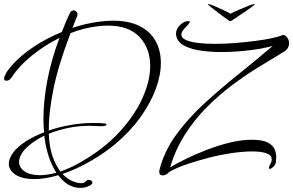

<svg xmlns="http://www.w3.org/2000/svg" viewBox="-70 -795 1431 937"><path d="M1169 -775Q1173 -775 1173 -773Q1173 -772 1160.5 -762.5Q1148 -753 1129.5 -740.5Q1111 -728 1093 -716Q1075 -704 1065 -697Q1057 -692 1053 -692Q1050 -692 1042 -698Q1032 -705 1016 -717Q1000 -729 983.5 -741.5Q967 -754 956 -763Q945 -772 945 -773Q945 -775 948 -775Q954 -775 974 -766.5Q994 -758 1017.5 -747Q1041 -736 1055 -728Q1070 -736 1095 -747Q1120 -758 1142 -766.5Q1164 -775 1169 -775ZM321 122Q261 122 214 60Q150 79 97 79Q39 79 6 57.5Q-27 36 -27 4Q-27 -21 -6 -50Q15 -79 59 -107Q77 -118 98.5 -129Q120 -140 145 -149Q142 -181 142 -217Q142 -299 160 -397.5Q178 -496 220 -610Q146 -573 84 -522.5Q22 -472 -12 -419Q-23 -401 -39 -401Q-50 -401 -50 -412Q-50 -420 -41.5 -436Q-33 -452 -12 -476Q28 -522 92 -565Q156 -608 232 -639Q249 -686 271 -731Q277 -744 289 -744Q297 -744 302.5 -738.5Q308 -733 308 -725Q308 -721 306 -715Q300 -701 294.5 -687Q289 -673 284 -659Q298 -664 313 -668Q328 -672 342 -676Q420 -694 481 -694Q561 -694 613 -667Q665 -640 690 -593.5Q715 -547 715 -488Q715 -427 689.5 -359Q664 -291 615 -222.5Q566 -154 493.5 -93Q421 -32 328 15Q279 39 235 54Q259 79 284 89Q309 99 325 99Q339 99 345 93Q354 83 364 83Q371 83 376 87Q381 91 381 96Q381 104 368 111Q356 117 344 119.5Q332 122 321 122ZM724 61Q707 61 707 42Q707 39 709 31Q732 -58 789.5 -137Q847 -216 925 -288Q1003 -360 1090.5 -430Q1178 -500 1261 -571Q1248 -567 1232.5 -564Q1217 -561 1199 -557Q1187 -555 1158 -551Q1129 -547 1090 -544Q1051 -541 1009 -541Q960 -541 912.5 -547.5Q865 -554 832 -570.5Q799 -587 791 -616Q790 -620 789.5 -623Q789 -626 789 -630Q789 -654 807 -671Q825 -688 836 -690Q841 -691 844 -691.5Q847 -692 850 -692Q859 -692 855 -684.5Q851 -677 834 -660Q815 -641 815 -626Q815 -610 837 -600Q859 -590 896 -585.5Q933 -581 978 -581Q1026 -581 1076.5 -585Q1127 -589 1174 -595Q1221 -601 1256 -608.5Q1291 -616 1307 -623Q1317 -628 1329 -615Q1341 -602 1341 -583Q1341 -573 1335 -561.5Q1329 -550 1313 -541Q1256 -507 1191 -467Q1126 -427 1061 -378Q996 -329 937 -269.5Q878 -210 832 -137.5Q786 -65 760 22Q789 4 836 -19Q883 -42 938.5 -63.5Q994 -85 1051 -99Q1108 -113 1157 -113Q1211 -113 1236.5 -99.5Q1262 -86 1270 -67Q1278 -48 1278 -29Q1278 -24 1277.5 -19Q1277 -14 1277 -9Q1276 7 1265 18Q1254 29 1246 29Q1242 29 1242 24Q1242 19 1247 10Q1256 -5 1256 -17Q1256 -38 1230 -47Q1204 -56 1161 -56Q1117 -56 1062 -48Q1007 -40 950 -25.5Q893 -11 842 6.5Q791 24 756 44Q741 61 724 61ZM225 42Q248 34 273.5 22.5Q299 11 326 -5Q439 -70 513.5 -151.5Q588 -233 625.5 -317Q663 -401 663 -473Q663 -559 611 -614.5Q559 -670 455 -670Q405 -670 342 -655Q325 -651 308 -645.5Q291 -640 274 -633Q213 -473 190 -356.5Q167 -240 168 -158Q217 -175 273.5 -185Q330 -195 391 -195Q402 -195 413.5 -194.5Q425 -194 437 -193Q450 -192 450 -187Q450 -179 420 -179Q407 -179 393.5 -180Q380 -181 367 -181Q311 -181 260 -170Q209 -159 168 -142Q171 -75 187 -30.5Q203 14 225 42ZM125 60Q160 60 205 48Q184 16 168.5 -29.5Q153 -75 146 -133Q98 -109 68 -82Q45 -62 34 -42Q23 -22 23 -5Q23 23 50 41.5Q77 60 125 60Z"/></svg>

Font: Inspiration
Style: Regular
Weight: 400
Designer: Robert E. Leuschke
Foundry: Robert E. Leuschke
Version: Version 2.010; ttfautohint (v1.8.3)